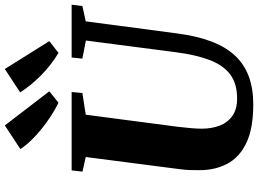

<svg xmlns="http://www.w3.org/2000/svg" viewBox="-157 -903 1070 796"><g transform="rotate(-90 378.0 -505.0)"><path d="M687.5 -684.5 637.5 -306Q626.5 -223 603.8 -163.2Q581 -103.5 545 -65.2Q509 -27 458.8 -8.5Q408.5 10 343.5 10Q243.5 10 183.8 -18.5Q124 -47 97.2 -97.5Q70.5 -148 70.5 -212.5Q70.5 -231.5 71 -251.8Q71.5 -272 74.5 -293.5L125 -684.5L64.5 -698L69.5 -743H394.5L390.5 -698.5L300.5 -684.5L250.5 -304Q247 -275 244.8 -249Q242.5 -223 242.5 -203.5Q242.5 -163 255 -129.8Q267.5 -96.5 295.2 -76.8Q323 -57 367.5 -57Q428.5 -57 466.8 -85.2Q505 -113.5 526.8 -170Q548.5 -226.5 559.5 -311L608 -684L533 -698.5L537.5 -743H756.5L751 -698.5ZM605.5 -835.5 556.5 -797.5Q530 -813.5 506.2 -832.2Q482.5 -851 462 -871.5Q441.5 -892 424 -913.5Q406.5 -935 393 -956.5L490 -1020ZM397.5 -835.5 350 -797.5Q322.5 -811 294.5 -829.2Q266.5 -847.5 240.2 -868.8Q214 -890 192.8 -912.2Q171.5 -934.5 158 -955.5L256 -1020Z"/></g></svg>

Font: Merriweather 48pt Black
Style: Italic
Weight: 900
Italic angle: -7.8°
Version: Version 2.101